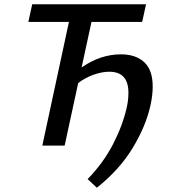

<svg xmlns="http://www.w3.org/2000/svg" viewBox="-20 -678 802 894"><path d="M691 -275Q691 -235 681 -189Q660 -92 598 10.5Q536 113 431 196L388 156Q461 81 506 -6Q551 -93 570 -177Q578 -212 578 -246Q578 -344 489 -344Q455 -344 415.5 -330Q376 -316 344 -291L281 0H177L301 -576H112L130 -658H660L642 -576H406L360 -364Q448 -425 543 -425Q612 -425 651.5 -388.5Q691 -352 691 -275Z"/></svg>

Font: Ysabeau Semibold
Style: Italic
Weight: 600
Italic angle: -12°
Designer: Christian Thalmann (Catharsis Fonts)
Version: Version 0.003